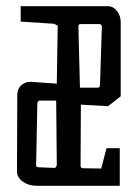

<svg xmlns="http://www.w3.org/2000/svg" viewBox="-20 -602 451 622"><path d="M35 -47 36 -291Q35 -312 47.5 -324.5Q60 -337 80 -337L164 -331L167 -519L155 -525L47 -532V-582H328Q347 -582 359 -566.5Q371 -551 371 -531V-290L330 -258L242 -263L241 -65Q241 -57 249 -57L308 -56L325 -122H368V0H101Q73 0 54 -13.5Q35 -27 35 -47ZM295 -318Q300 -318 302 -320Q304 -322 304 -329L310 -515Q310 -524 301 -524H243Q237 -524 235.5 -522Q234 -520 234 -515L239 -318ZM164 -66 162 -276H106L101 -270L97 -66Q97 -63 98.5 -62Q100 -61 106 -60L159 -58Z"/></svg>

Font: Bahianita
Style: Regular
Weight: 400
Designer: Pablo Cosgaya & Dani Raskovsky
Foundry: Pablo Cosgaya & Dani Raskovsky
Version: Version 1.008